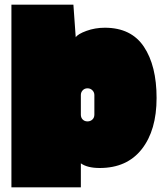

<svg xmlns="http://www.w3.org/2000/svg" viewBox="-20 -711 721 824"><path d="M408 10Q355 10 327 -10V93H29V-691H295L305 -551Q314 -565 351 -578.5Q388 -592 430 -592Q543 -592 597.5 -510.5Q652 -429 652 -290.5Q652 -152 588.5 -71Q525 10 408 10ZM327 -303V-219Q327 -206 335 -198Q343 -190 355.5 -190Q368 -190 376.5 -198Q385 -206 385 -219V-303Q385 -315 376.5 -323.5Q368 -332 355.5 -332Q343 -332 335 -323.5Q327 -315 327 -303Z"/></svg>

Font: Erica One
Style: Regular
Weight: 400
Designer: Miguel Hernandez
Foundry: Miguel Hernandez
Version: Version 1.003